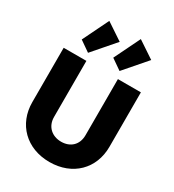

<svg xmlns="http://www.w3.org/2000/svg" viewBox="-238 -1157 1184 1303"><g transform="rotate(30 354.0 -505.5)"><path d="M355 11C536 11 657 -111 657 -282V-709H477V-269C477 -193 426 -148 355 -148C285 -148 230 -193 230 -270V-709H52V-283C52 -112 174 11 355 11ZM130 -819 212 -762 361 -934 229 -1022ZM377 -819 459 -762 608 -934 476 -1022Z"/></g></svg>

Font: MV Cash ExtraBold
Style: Regular
Weight: 800
Designer: Rodrigo Fuenzalida
Foundry: fragTYPE
Version: Version 1.100;Glyphs 3.1.2 (3151)